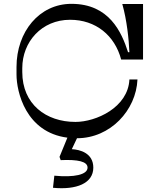

<svg xmlns="http://www.w3.org/2000/svg" viewBox="-20 -721 835 1000"><path d="M345 -618C479 -618 578 -536 611 -411H725V-700H617C641 -615 651 -516 654 -449H647C613 -554 549 -701 352 -701C185 -701 66 -556 66 -372V-333C66 -243 114 -32 331 -4L290 96L296 113C386 109 436 120 436 152C436 189 366 204 263 194L256 257C378 269 466 234 466 152C466 76 396 58 354 56L381 -1C555 -1 689 -147 696 -307H654C647 -161 480 -86 373 -86C220 -86 96 -178 96 -346V-366C96 -503 197 -618 345 -618Z"/></svg>

Font: Space Cowgirl
Style: Regular
Weight: 400
Designer: Valery Marier
Foundry: Valery Marier
Version: Version 1.000;hotconv 1.0.109;makeotfexe 2.5.65596